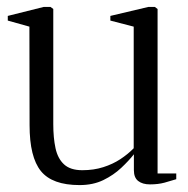

<svg xmlns="http://www.w3.org/2000/svg" viewBox="-20 -525 544 555"><path d="M413.5 8Q392 8 379.5 -1.8Q367 -11.5 367 -33V-79Q352.5 -60.5 330.5 -39.8Q308.5 -19 278.8 -4.5Q249 10 210 10Q131 10 98.2 -30.5Q65.5 -71 65.5 -163L65 -448L2.5 -465.5V-479L106.5 -505H126L134 -499V-166Q134 -126.5 140.5 -96.5Q147 -66.5 165.2 -49.8Q183.5 -33 218 -33Q251 -33 278.5 -41.8Q306 -50.5 328 -65Q350 -79.5 366.5 -96.5V-448L299 -465.5V-479L409 -505H427.5L435.5 -499V-23.5H489.5V-7Q474 -2 455.5 3Q437 8 413.5 8Z"/></svg>

Font: Merriweather 144pt Light
Style: Regular
Weight: 300
Version: Version 2.100